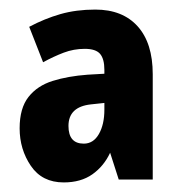

<svg xmlns="http://www.w3.org/2000/svg" viewBox="-20 -742 379 401"><path d="M179 -722Q236 -722 267.5 -687Q299 -652 299 -587V-367H228L210 -423Q197 -395 173 -378Q149 -361 113 -361Q68 -361 44.5 -395.5Q21 -430 21 -474Q21 -516 39.5 -539.5Q58 -563 90 -573Q122 -583 163 -586L198 -588V-596Q198 -619 189 -629.5Q180 -640 157 -640Q134 -640 113 -632Q92 -624 70 -612L41 -686Q73 -703 106 -712.5Q139 -722 179 -722ZM170 -524Q123 -519 123 -479Q123 -442 155 -442Q175 -442 186.5 -462Q198 -482 198 -513V-527Z"/></svg>

Font: Noto Sans ExtraCondensed ExtraBold
Style: Regular
Weight: 800
Width: 2
Designer: Monotype Design Team
Foundry: Monotype Imaging Inc.
Version: Version 2.013; ttfautohint (v1.8.4.7-5d5b)